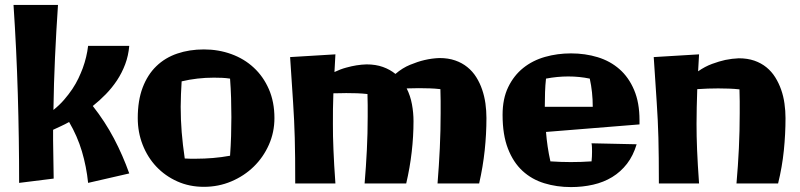

<svg xmlns="http://www.w3.org/2000/svg" viewBox="-20 -737 3267 784"><path d="M507.8 -549.8Q504.4 -509.8 491.2 -474.6Q478 -439.5 457.8 -408.9Q437.5 -378.4 412.1 -352.3Q386.7 -326.2 358.9 -304.2Q409.2 -240.2 445.3 -171.6Q481.4 -103 507.8 -28.8L339.8 9.8Q333 -56.6 314.5 -118.9Q295.9 -181.2 262.2 -238.8Q244.6 -229 227.8 -221.4Q210.9 -213.9 196.8 -207V-163.1Q196.8 -123.5 198 -85.4Q199.2 -47.4 199.2 -7.8L58.1 9.8Q58.1 -171.4 52.7 -353Q47.4 -534.7 35.2 -716.8H216.8Q209.5 -609.4 204.6 -502.7Q199.7 -396 198.2 -288.1Q222.7 -307.6 241.7 -329.6Q260.7 -351.6 275.4 -373.5Q290 -395.5 300.3 -417.2Q310.5 -439 317.9 -458.5Q334.5 -504.4 339.8 -549.8Z M919.4 -101.1Q922.4 -142.6 923.6 -181.6Q924.8 -220.7 924.8 -258.8Q924.8 -298.3 923.6 -336.7Q922.4 -375 919.4 -416Q902.8 -418.5 886.5 -419.2Q870.1 -419.9 853.5 -419.9Q785.2 -419.9 721.7 -404.8Q720.2 -378.4 719 -352.5Q717.8 -326.7 717.8 -300.8Q717.8 -249 721.9 -197.5Q726.1 -146 734.4 -89.8Q745.6 -88.9 757.1 -88.9Q768.6 -88.9 780.8 -88.9Q814.5 -88.9 849.4 -91.8Q884.3 -94.7 919.4 -101.1ZM1100.6 -254.9Q1100.6 -196.8 1077.9 -145.8Q1055.2 -94.7 1016.1 -56.6Q977.1 -18.6 924.6 3.7Q872.1 25.9 812.5 25.9Q753.4 25.9 703.9 3.7Q654.3 -18.6 618.4 -56.6Q582.5 -94.7 562.5 -145.8Q542.5 -196.8 542.5 -254.9Q542.5 -326.7 562.5 -379.4Q582.5 -432.1 618.4 -466.8Q654.3 -501.5 703.9 -518.3Q753.4 -535.2 812.5 -535.2Q872.1 -535.2 924.6 -516.1Q977.1 -497.1 1016.1 -460.9Q1055.2 -424.8 1077.9 -372.8Q1100.6 -320.8 1100.6 -254.9Z M1668.5 -242.2Q1668.5 -180.2 1661.1 -116.2Q1653.8 -52.2 1638.7 12.2H1468.8Q1474.6 -56.6 1478 -124.5Q1481.4 -192.4 1481.4 -261.2Q1481.4 -284.7 1481.4 -307.6Q1481.4 -330.6 1480.5 -353Q1458.5 -355.5 1437.3 -356.2Q1416 -356.9 1393.6 -356.9Q1380.9 -356.9 1367.9 -356.4Q1355 -356 1341.3 -356Q1339.8 -321.3 1339.6 -291.3Q1339.4 -261.2 1339.4 -231Q1339.4 -206.1 1339.8 -180.4Q1340.3 -154.8 1341.6 -125.5Q1342.8 -96.2 1344.7 -62.3Q1346.7 -28.3 1349.6 12.2H1185.5Q1185.5 -46.4 1185.1 -91.3Q1184.6 -136.2 1183.6 -174.1Q1182.6 -211.9 1180.9 -246.3Q1179.2 -280.8 1176.8 -318.6Q1174.3 -356.4 1171.4 -401.1Q1168.5 -445.8 1164.6 -503.9L1349.6 -515.1L1345.7 -442.9Q1370.1 -454.6 1393.6 -460.9Q1417 -467.3 1435.5 -470.2Q1457 -473.6 1476.6 -474.1Q1514.2 -474.1 1543.5 -463.6Q1572.8 -453.1 1594.7 -435.1Q1623 -459.5 1654.5 -472.4Q1686 -485.4 1712.9 -491.7Q1744.1 -499 1774.4 -500Q1810.5 -500 1838.6 -490.2Q1866.7 -480.5 1888.2 -463.1Q1909.7 -445.8 1924.6 -422.1Q1939.5 -398.4 1948.7 -371.3Q1958 -344.2 1962.2 -314.5Q1966.3 -284.7 1966.3 -254.9Q1966.3 -189.9 1959.2 -123Q1952.1 -56.2 1936.5 12.2H1766.6Q1772.5 -60.5 1775.9 -132.1Q1779.3 -203.6 1779.3 -275.9Q1779.3 -300.3 1779.3 -324.5Q1779.3 -348.6 1778.3 -373Q1756.3 -375.5 1734.9 -376.2Q1713.4 -377 1690.4 -377Q1677.7 -377 1665.5 -376.5Q1653.3 -376 1640.6 -376Q1655.8 -345.7 1662.1 -311.3Q1668.5 -276.9 1668.5 -242.2Z M2591.3 -229 2209.5 -198.2Q2211.9 -168 2216.3 -138.2Q2220.7 -108.4 2227.5 -78.1Q2270.5 -75.2 2310.5 -75.2Q2332.5 -75.2 2353 -75.9Q2373.5 -76.7 2395.5 -78.1Q2396.5 -87.9 2397 -97.7Q2397.5 -107.4 2397.5 -117.2Q2397.5 -126 2397.2 -134.5Q2397 -143.1 2395.5 -151.9L2579.6 -147.9Q2565.9 -101.6 2540.3 -68.4Q2514.6 -35.2 2479.7 -13.9Q2444.8 7.3 2401.9 17.1Q2358.9 26.9 2311.5 26.9Q2253.4 26.9 2202.4 11.2Q2151.4 -4.4 2113.5 -39.3Q2075.7 -74.2 2054 -130.4Q2032.2 -186.5 2032.2 -268.1Q2032.2 -334 2055.2 -381.3Q2078.1 -428.7 2116.5 -459.5Q2154.8 -490.2 2205.3 -504.6Q2255.9 -519 2311.5 -519Q2369.6 -519 2420.7 -503.4Q2471.7 -487.8 2509.5 -454.6Q2547.4 -421.4 2569.3 -369.6Q2591.3 -317.9 2591.3 -246.1ZM2204.6 -300.8H2400.4Q2400.4 -361.3 2388.2 -416Q2346.2 -424.8 2300.3 -424.8Q2255.4 -424.8 2209.5 -416Q2206.5 -388.7 2205.6 -360.6Q2204.6 -332.5 2204.6 -300.8Z M3187.5 -254.9Q3187.5 -189.9 3180.7 -122.6Q3173.8 -55.2 3157.2 12.2H2987.3Q2993.7 -60.5 2997.1 -131.6Q3000.5 -202.6 3000.5 -274.9Q3000.5 -299.3 3000.5 -323.5Q3000.5 -347.7 2999.5 -372.1Q2977.5 -374.5 2956.1 -375.2Q2934.6 -376 2912.6 -376Q2871.1 -376 2827.1 -373Q2825.7 -333 2825 -298.8Q2824.2 -264.6 2824.2 -231Q2824.2 -206.1 2824.7 -180.4Q2825.2 -154.8 2826.4 -125.5Q2827.6 -96.2 2829.6 -62.3Q2831.5 -28.3 2834.5 12.2H2670.4Q2670.4 -46.4 2669.9 -91.3Q2669.4 -136.2 2668.5 -174.1Q2667.5 -211.9 2665.8 -246.3Q2664.1 -280.8 2661.6 -318.6Q2659.2 -356.4 2656.2 -401.1Q2653.3 -445.8 2649.4 -503.9L2834.5 -515.1L2830.6 -445.8Q2858.4 -465.3 2887.7 -476.1Q2917 -486.8 2941.4 -492.2Q2969.7 -498 2996.6 -499Q3032.2 -499 3060.3 -489.3Q3088.4 -479.5 3109.6 -462.2Q3130.9 -444.8 3145.5 -421.4Q3160.2 -397.9 3169.7 -370.8Q3179.2 -343.8 3183.3 -314Q3187.5 -284.2 3187.5 -254.9Z"/></svg>

Font: Galindo
Style: Regular
Weight: 400
Version: Version 1.000